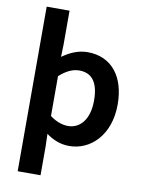

<svg xmlns="http://www.w3.org/2000/svg" viewBox="-97 -773 778 1034"><g transform="rotate(10 292.0 -256.0)"><path d="M196 -32C235 -4 275 12 322 12C439 12 541 -86 541 -253C541 -404 466 -503 333 -503C283 -503 236 -482 196 -453L198 -519V-706H73V194H198V35ZM198 -348C236 -382 271 -398 306 -398C379 -398 412 -346 412 -252C412 -146 361 -93 297 -93C269 -93 234 -103 198 -130Z"/></g></svg>

Font: Falling Sky
Style: Med
Weight: 500
Designer: Paul D. Hunt
Foundry: Adobe Systems Incorporated
Version: Version 1.02